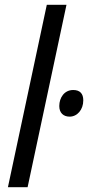

<svg xmlns="http://www.w3.org/2000/svg" viewBox="-20 -780 367 800"><path d="M13 0H95L257 -760H175ZM270 -294C302 -294 327 -323 327 -362C327 -390 313 -405 285 -405C248 -405 227 -373 227 -338C227 -310 244 -294 270 -294Z"/></svg>

Font: Noto Sans Display SemiCondensed
Style: Italic
Weight: 400
Width: 4
Italic angle: -12°
Designer: Monotype Design Team
Foundry: Monotype Imaging Inc.
Version: Version 1.900